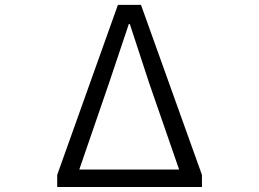

<svg xmlns="http://www.w3.org/2000/svg" viewBox="-20 -752 1040 772"><path d="M210 0V-48.8L454.1 -732.4H546.9L792 -48.8V0ZM298.8 -70.3H700.2L580.1 -417L502 -655.3H498L418 -417Z"/></svg>

Font: Gen Shin Gothic Monospace Normal
Style: Regular
Weight: 350
Designer: [Source Han Sans]
Ryoko NISHIZUKA  (kana & ideographs); Paul D. Hunt (Latin, Greek & Cyrillic); Wenlong ZHANG  (bopomofo
Version: Version 1.002.20150607